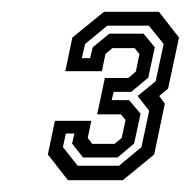

<svg xmlns="http://www.w3.org/2000/svg" viewBox="-20 -720 323 325"><path d="M95 -415 61 -458.5 73 -515.5H134.5L128.5 -486.5L136 -476.5H174L186 -486.5L192.5 -517L184.5 -526.5H144.5L157.5 -588H197.5L210 -599L216 -628.5L208 -638.5H170L158.5 -628.5L152.5 -599.5H90.5L102.5 -656.5L156 -700H249L283 -656.5L264.5 -570L249.5 -557.5L259 -544.5L241 -458.5L188 -415ZM111.5 -439.5H181.5L219.5 -471L232.5 -532.5L213 -557.5L243.5 -582.5L257 -645.5L232 -676.5H161.5L124 -645.5L118.5 -621.5H132.5L137 -640L165 -663H223L242 -640L231 -588.5L202 -564.5H172.5L169 -550.5H198.5L218 -527.5L207 -477L179 -453.5H120.5L102 -477L106 -494H91.5L86.5 -471Z"/></svg>

Font: Tourney SemiBold
Style: Italic
Weight: 600
Italic angle: -12°
Version: Version 1.015